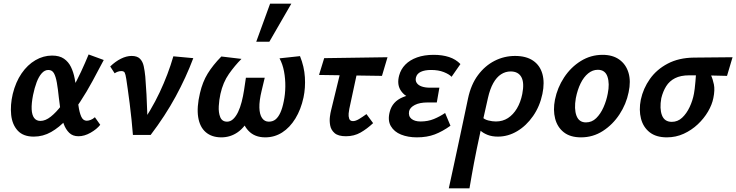

<svg xmlns="http://www.w3.org/2000/svg" viewBox="-20 -731 3988 1040"><path d="M163 9Q106 9 76 -23.5Q46 -56 40.5 -109Q35 -162 49 -222Q65 -287 97 -333.5Q129 -380 172 -405Q215 -430 262 -430Q302 -430 326.5 -413Q351 -396 364.5 -368Q378 -340 384.5 -306Q391 -272 395 -237Q400 -195 405 -158.5Q410 -122 420 -99.5Q430 -77 450 -77Q459 -77 471 -81.5Q483 -86 494 -96L523 -55Q504 -31 470.5 -12Q437 7 405 7Q374 7 355 -11.5Q336 -30 325 -60Q314 -90 308.5 -126.5Q303 -163 299 -200Q294 -249 288 -283Q282 -317 272 -334.5Q262 -352 242 -352Q222 -352 206 -334Q190 -316 178.5 -285.5Q167 -255 159 -216Q150 -170 151.5 -139Q153 -108 165 -92Q177 -76 199 -76Q226 -76 255 -99Q284 -122 313 -160Q342 -198 369 -245.5Q396 -293 419 -342.5Q442 -392 460 -436L542 -406Q513 -351 481.5 -292.5Q450 -234 414.5 -180Q379 -126 340 -83.5Q301 -41 257 -16Q213 9 163 9Z M700 0Q697 -38 692.5 -82.5Q688 -127 682.5 -170Q677 -213 672 -248Q667 -283 664 -303Q660 -329 655.5 -337.5Q651 -346 637 -346Q627 -346 617.5 -342.5Q608 -339 601 -334L577 -371Q605 -398 635 -413Q665 -428 693 -428Q723 -428 738 -413Q753 -398 758.5 -372.5Q764 -347 767 -316Q771 -268 773.5 -219.5Q776 -171 777.5 -122.5Q779 -74 778 -26L729 -35Q799 -133 845 -231Q891 -329 919 -426L1027 -416Q988 -312 931.5 -208Q875 -104 796 0Z M1179 13Q1127 13 1094.5 -15Q1062 -43 1053.5 -96.5Q1045 -150 1063 -226Q1077 -287 1105 -332.5Q1133 -378 1179 -425L1288 -412Q1252 -376 1220 -330.5Q1188 -285 1174 -222Q1167 -191 1165 -156Q1163 -121 1173 -96.5Q1183 -72 1210 -72Q1228 -72 1243 -86Q1258 -100 1269.5 -124Q1281 -148 1289 -179Q1297 -210 1302 -243L1312 -310H1414L1397 -239Q1384 -185 1385 -148Q1386 -111 1399.5 -91.5Q1413 -72 1436 -72Q1458 -72 1473 -84.5Q1488 -97 1499 -121.5Q1510 -146 1517 -182Q1525 -220 1525.5 -262Q1526 -304 1518.5 -344Q1511 -384 1494 -415L1605 -427Q1628 -370 1631.5 -312.5Q1635 -255 1624 -203Q1610 -138 1580 -89Q1550 -40 1508.5 -13.5Q1467 13 1417 13Q1359 13 1325.5 -23Q1292 -59 1288 -111L1336 -101Q1308 -43 1268 -15Q1228 13 1179 13ZM1368 -505 1443 -711H1558L1439 -505Z M1854 7Q1812 7 1792.5 -10Q1773 -27 1768.5 -51.5Q1764 -76 1767 -98.5Q1770 -121 1773 -132L1841 -411H1930L1872 -141Q1870 -132 1868.5 -116.5Q1867 -101 1871.5 -88Q1876 -75 1892 -75Q1906 -75 1924.5 -86Q1943 -97 1965 -113L2001 -64Q1968 -33 1933 -13Q1898 7 1854 7ZM1708 -325 1736 -416 2079 -421 2049 -320Z M2238 13Q2190 13 2152.5 -2Q2115 -17 2097 -48Q2079 -79 2091 -125Q2105 -181 2162 -204.5Q2219 -228 2297 -228L2292 -182Q2244 -182 2205 -198Q2166 -214 2148 -245.5Q2130 -277 2142 -322Q2151 -356 2175.5 -381Q2200 -406 2239 -420Q2278 -434 2329 -434Q2376 -434 2412.5 -422Q2449 -410 2474 -384L2426 -315Q2413 -329 2384 -340.5Q2355 -352 2315 -352Q2281 -352 2259.5 -342Q2238 -332 2233 -311Q2229 -294 2237.5 -281.5Q2246 -269 2264.5 -262.5Q2283 -256 2310 -256H2360L2346 -176H2296Q2253 -176 2227 -162.5Q2201 -149 2196 -129Q2191 -102 2208.5 -87.5Q2226 -73 2258 -73Q2298 -73 2330.5 -86.5Q2363 -100 2391 -119L2420 -50Q2377 -19 2335 -3Q2293 13 2238 13Z M2411 289Q2425 225 2438.5 162.5Q2452 100 2465 39Q2478 -22 2490.5 -81Q2503 -140 2515 -197Q2531 -273 2569 -324Q2607 -375 2659 -401.5Q2711 -428 2770 -428Q2830 -428 2867.5 -402.5Q2905 -377 2918 -330.5Q2931 -284 2918 -222Q2904 -155 2867.5 -102.5Q2831 -50 2781.5 -20.5Q2732 9 2677 9Q2645 9 2621 -0.5Q2597 -10 2582 -24Q2567 -38 2562 -51L2592 -97Q2603 -84 2625 -78.5Q2647 -73 2666 -73Q2703 -73 2731.5 -91.5Q2760 -110 2780 -143.5Q2800 -177 2809 -222Q2821 -283 2804 -313.5Q2787 -344 2746 -344Q2718 -344 2694 -328.5Q2670 -313 2652 -281Q2634 -249 2623 -200Q2601 -103 2586.5 -37.5Q2572 28 2563 73Q2554 118 2547.5 151.5Q2541 185 2535.5 217Q2530 249 2523 289Z M3127 13Q3069 13 3034 -14.5Q2999 -42 2987 -88.5Q2975 -135 2986 -191Q2999 -256 3035.5 -311.5Q3072 -367 3126 -400.5Q3180 -434 3244 -434Q3299 -434 3335 -408Q3371 -382 3384.5 -336.5Q3398 -291 3385 -231Q3372 -167 3335.5 -111.5Q3299 -56 3245.5 -21.5Q3192 13 3127 13ZM3154 -68Q3186 -68 3209.5 -91Q3233 -114 3249 -150Q3265 -186 3272 -224Q3283 -278 3270.5 -315.5Q3258 -353 3218 -353Q3190 -353 3166 -333.5Q3142 -314 3125 -279.5Q3108 -245 3099 -199Q3089 -141 3102.5 -104.5Q3116 -68 3154 -68Z M3592 13Q3534 13 3499 -14.5Q3464 -42 3452 -88.5Q3440 -135 3451 -191Q3464 -252 3500.5 -303.5Q3537 -355 3597 -386.5Q3657 -418 3738 -419L3948 -421L3918 -320Q3860 -322 3812.5 -322.5Q3765 -323 3713 -323Q3667 -323 3636.5 -307.5Q3606 -292 3588.5 -264Q3571 -236 3562 -199Q3552 -143 3565.5 -107Q3579 -71 3619 -71Q3651 -71 3675 -93.5Q3699 -116 3715.5 -151Q3732 -186 3739 -224Q3741 -232 3743 -250.5Q3745 -269 3747 -290Q3749 -311 3750 -329Q3751 -347 3750 -353L3814 -367Q3820 -347 3830.5 -325Q3841 -303 3847 -273.5Q3853 -244 3844 -200Q3837 -164 3815 -126.5Q3793 -89 3759.5 -57.5Q3726 -26 3683.5 -6.5Q3641 13 3592 13Z"/></svg>

Font: Ysabeau
Style: Bold Italic
Weight: 700
Italic angle: -12°
Designer: Christian Thalmann (Catharsis Fonts)
Version: Version 2.002